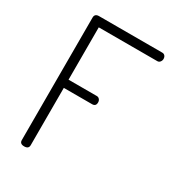

<svg xmlns="http://www.w3.org/2000/svg" viewBox="-177 -832 846 934"><g transform="rotate(30 246.0 -365.5)"><path d="M79 -21V-709Q79 -731 103 -731H458Q468 -731 473.5 -724Q479 -717 479 -708Q479 -698 473 -690.5Q467 -683 458 -683H129V-389H288Q297 -389 303 -382Q309 -375 309 -365Q309 -343 288 -343H129V-21Q129 0 104 0Q79 0 79 -21Z"/></g></svg>

Font: Dosis
Style: Light
Weight: 300
Designer: Edgar Tolentino, Pablo Impallari, Igino Marini
Foundry: Edgar Tolentino, Pablo Impallari, Igino Marini
Version: Version 1.007